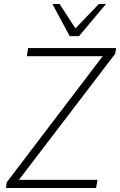

<svg xmlns="http://www.w3.org/2000/svg" viewBox="-20 -947 605 967"><path d="M10 0 14 -29 517 -690V-664H115L122 -705H565L560 -676L56 -16V-41H471L464 0ZM331 -765 244 -927H280L360 -804L478 -927H514L378 -765Z"/></svg>

Font: Nunito Sans 10pt SemiCondensed ExtraLight
Style: Italic
Weight: 250
Width: 4
Italic angle: -9°
Designer: Vernon Adams
Foundry: Vernon Adams
Version: Version 3.101;gftools[0.9.27]